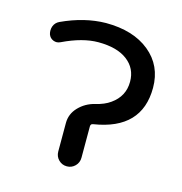

<svg xmlns="http://www.w3.org/2000/svg" viewBox="-86 -636 659 694"><g transform="rotate(15 244.0 -289.5)"><path d="M452.1 -375Q452.1 -219.7 277.3 -192.4Q267.6 -191.4 267.6 -181.6V-64.5Q267.6 -45.9 254.9 -33.2Q242.2 -20.5 224.1 -20.5Q206.1 -20.5 193.4 -33.2Q180.7 -45.9 180.7 -64.5V-170.9Q180.7 -205.1 205.1 -230.5Q229.5 -255.9 264.6 -264.6Q298.8 -272.5 320.3 -288.1Q366.2 -320.3 366.2 -375Q366.2 -424.8 327.6 -454.1Q289.1 -483.4 218.8 -483.4Q160.2 -483.4 86.9 -448.2Q73.2 -441.4 60.1 -446.8Q46.9 -452.1 42 -465.8Q40 -472.7 40 -479.5Q40 -488.3 43 -496.1Q48.8 -510.7 63.5 -517.6Q147.5 -556.6 227.5 -557.6Q330.1 -557.6 391.1 -507.8Q452.1 -458 452.1 -375Z"/></g></svg>

Font: Gen Jyuu GothicX Regular
Style: Regular
Weight: 400
Designer: [Source Han Sans]
Ryoko NISHIZUKA  (kana & ideographs); Paul D. Hunt (Latin, Greek & Cyrillic); Wenlong ZHANG  (bopomofo
Version: Version 1.002.20150607